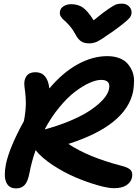

<svg xmlns="http://www.w3.org/2000/svg" viewBox="-20 -1017 762 1050"><path d="M647 -997.1Q671.4 -997.1 686.5 -981.2Q701.7 -965.3 699.2 -942.9Q697.8 -932.1 691.7 -923.1Q685.5 -914.1 663.3 -895.3Q641.1 -876.5 596.2 -844.2Q585 -836.9 566.2 -824Q547.4 -811 540.8 -806.6Q534.2 -802.2 522 -795.2Q509.8 -788.1 502.9 -785.9Q496.1 -783.7 486.8 -781.7Q477.5 -779.8 467.8 -779.8Q439.9 -779.8 422.9 -791.5Q405.8 -803.2 392.1 -830.1Q377.9 -856.4 359.6 -877.2Q341.3 -897.9 329.8 -907Q318.4 -916 311.8 -928Q305.2 -939.9 308.1 -955.1Q311 -972.7 328.6 -983.4Q346.2 -994.1 369.1 -994.1Q406.7 -994.1 433.3 -975.6Q460 -957 492.2 -905.8Q543 -948.2 574.5 -969.2Q606 -990.2 618.2 -993.7Q630.4 -997.1 647 -997.1ZM67.9 13.2Q28.8 13.2 14.2 -19.8Q-0.5 -52.7 12.2 -118.2Q31.2 -210.4 110.8 -355Q120.6 -407.2 121.3 -445.8Q122.1 -484.4 113.8 -543.9Q109.4 -579.6 124.8 -600.8Q140.1 -622.1 173.8 -622.1Q239.7 -622.1 250 -533.2Q321.8 -619.1 403.6 -664.6Q485.4 -710 566.9 -710Q603.5 -710 631.8 -699.2Q660.2 -688.5 676.8 -669.9Q693.4 -651.4 703.4 -627Q713.4 -602.5 713.1 -574.5Q712.9 -546.4 708 -517.1Q670.4 -331.1 354 -230Q461.4 -158.2 639.2 -111.8Q679.7 -102.1 693.4 -88.1Q707 -74.2 702.1 -47.9Q696.8 -21 672.1 -4.4Q647.5 12.2 602.1 12.2Q571.3 12.2 514.4 -3.9Q457.5 -20 394.3 -46.6Q331.1 -73.2 269.5 -113.5Q208 -153.8 174.8 -195.8Q152.8 -133.8 140.1 -65.9Q130.9 -21.5 113.8 -4.2Q96.7 13.2 67.9 13.2ZM533.2 -580.1Q505.4 -580.1 468.3 -563.2Q431.2 -546.4 389.4 -514.6Q347.7 -482.9 303.5 -429Q259.3 -375 224.1 -309.1Q294.4 -328.1 353 -352.1Q411.6 -376 450.4 -399.2Q489.3 -422.4 517.3 -447Q545.4 -471.7 559.1 -492.2Q572.8 -512.7 576.2 -530.8Q586.4 -580.1 533.2 -580.1Z"/></svg>

Font: Shantell Sans Irregular
Style: Italic
Weight: 600
Italic angle: -11.31°
Designer: Stephen Nixon, Anya Danilova, Shantell Martin
Foundry: Arrow Type
Version: Version 1.006;[9816181b4]